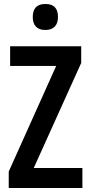

<svg xmlns="http://www.w3.org/2000/svg" viewBox="-20 -947 456 967"><path d="M209 -927C164 -927 145 -903 145 -861C145 -820 166 -796 208 -796C250 -796 272 -819 272 -862C272 -903 253 -927 209 -927ZM395 0V-101H150L389 -630V-714H31V-615H263L24 -83V0Z"/></svg>

Font: Noto Sans Hebrew ExtraCondensed SemiBold
Style: Regular
Weight: 600
Width: 2
Designer: Ben Nathan
Foundry: Google LLC
Version: Version 3.001